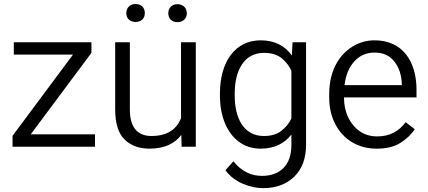

<svg xmlns="http://www.w3.org/2000/svg" viewBox="-20 -742 2164 971"><path d="M135.3 -62.5 442.4 -474.6V-528.3H49.8V-465.8H349.1L43.5 -55.2V0H460.4V-62.5Z M970.2 0V-528.3H895.5V-144C874.5 -91.3 829.6 -54.2 746.1 -54.2C688 -54.2 636.7 -84 636.7 -188V-528.3H562.5V-189C562.5 -117.7 578.6 -66.9 610.4 -36.1C642.1 -5.4 684.1 9.8 735.8 9.8C812 9.8 863.8 -16.1 897 -59.6L898.4 0ZM618.7 -675.8C618.7 -650.4 635.7 -630.9 665.5 -630.9C696.3 -630.9 712.4 -650.4 712.4 -675.8C712.4 -701.2 696.3 -721.7 665.5 -721.7C635.7 -721.7 618.7 -701.2 618.7 -675.8ZM831.1 -674.8C831.1 -649.9 847.7 -629.9 877.4 -629.9C907.2 -629.9 924.8 -649.9 924.8 -674.8C924.8 -700.7 907.2 -720.7 877.4 -720.7C847.7 -720.7 831.1 -700.7 831.1 -674.8Z M1092.3 -258.8C1092.3 -206.5 1100.6 -160.6 1117.2 -120.1C1150.4 -39.6 1213.4 9.8 1297.4 9.8C1367.2 9.8 1418.5 -16.1 1453.6 -61.5V-6.8C1453.6 91.3 1397.9 147.5 1304.7 147.5C1252.4 147.5 1203.6 127 1160.2 73.7L1120.1 118.7C1165 182.6 1251 209.5 1310.1 209.5C1375 209.5 1427.7 190.4 1467.8 151.9C1507.8 113.3 1527.8 59.1 1527.8 -10.3V-528.3H1459.5L1456.1 -461.4C1420.9 -510.3 1369.1 -538.1 1298.3 -538.1C1170.4 -538.1 1092.3 -431.2 1092.3 -269ZM1167 -269C1167 -382.8 1212.4 -474.6 1314.9 -474.6C1352.1 -474.6 1381.8 -465.8 1403.8 -448.2C1425.8 -430.2 1442.4 -409.2 1453.6 -384.3V-142.6C1441.4 -117.2 1423.8 -96.2 1401.9 -79.6C1379.9 -62.5 1350.6 -54.2 1314 -54.2C1211.9 -54.2 1167 -145 1167 -258.8Z M1884.8 9.8C1934.6 9.8 1975.1 0 2005.9 -20C2036.6 -40 2060.5 -62.5 2077.6 -88.4L2031.7 -124C1996.1 -77.1 1951.2 -52.2 1888.2 -52.2C1853.5 -52.2 1823.7 -61 1798.8 -78.6C1748.5 -113.8 1719.7 -175.8 1719.7 -247.6V-249.5H2086.4V-287.6C2086.4 -432.1 2016.1 -538.1 1873.5 -538.1C1834 -538.1 1796.4 -527.3 1761.7 -505.9C1691.9 -462.4 1645 -379.9 1645 -268.1V-247.6C1645 -197.8 1655.3 -153.3 1675.3 -114.7C1715.8 -37.1 1789.6 9.8 1884.8 9.8ZM1873.5 -476.1C1905.3 -476.1 1931.6 -468.3 1951.7 -453.1C1991.7 -422.4 2010.3 -371.1 2012.2 -318.4V-311.5H1722.2C1728.5 -362.8 1745.6 -402.8 1772.5 -432.1C1799.3 -461.4 1833 -476.1 1873.5 -476.1Z"/></svg>

Font: Vazirmatn Light
Style: Regular
Weight: 300
Designer: Saber Rastikerdar
Foundry: Saber Rastikerdar
Version: Version 33.003